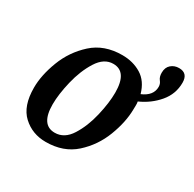

<svg xmlns="http://www.w3.org/2000/svg" viewBox="-143 -780 948 940"><g transform="rotate(30 331.0 -310.0)"><path d="M226 10Q326 10 390.5 -48Q455 -106 486.5 -188Q518 -270 519 -342Q519 -353 519.5 -364.5Q520 -376 518 -387Q579 -414 620.5 -463Q662 -512 662 -576Q662 -630 612 -630Q586 -630 567.5 -614Q549 -598 549 -568Q549 -544 560 -530.5Q571 -517 571 -500Q571 -450 512 -425Q494 -489 447.5 -517.5Q401 -546 340 -546Q238 -546 172.5 -486.5Q107 -427 75.5 -344.5Q44 -262 44 -192Q44 -88 97 -39Q150 10 226 10ZM242 -51Q164 -51 164 -167Q164 -223 182 -298.5Q200 -374 235.5 -430.5Q271 -487 323 -487Q401 -487 401 -369Q401 -312 383.5 -237Q366 -162 331 -106.5Q296 -51 242 -51Z"/></g></svg>

Font: Noto Serif SemiCondensed Semi
Style: Italic
Weight: 600
Width: 4
Italic angle: -12°
Designer: Monotype Design Team
Foundry: Monotype Imaging Inc.
Version: Version 1.901